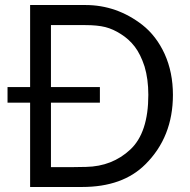

<svg xmlns="http://www.w3.org/2000/svg" viewBox="-20 -745 758 765"><path d="M183 -79V-336H378V-398H183V-645H320Q368 -645 400 -637Q431 -629 462 -609Q494 -589 517 -559Q540 -529 556 -480Q571 -430 571 -367Q571 -216 499 -149Q427 -82 323 -80Q290 -79 262 -79ZM547 -646Q445 -725 320 -725H100V-398H10V-336H100V0H307Q469 0 559 -90Q669 -199 669 -367Q669 -457 636 -530Q603 -602 547 -646Z"/></svg>

Font: Sawarabi Gothic
Style: Regular
Weight: 400
Designer: mshio (mshio@users.sourceforge.jp)
Version: Version 20141215